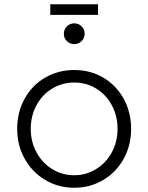

<svg xmlns="http://www.w3.org/2000/svg" viewBox="-20 -873 699 905"><path d="M61 -266Q61 -344 96 -407.5Q131 -471 192.5 -507Q254 -543 330 -543Q406 -543 467 -507Q528 -471 563 -407.5Q598 -344 598 -266Q598 -187 562.5 -123.5Q527 -60 465.5 -24Q404 12 330 12Q255 12 193.5 -24.5Q132 -61 96.5 -124.5Q61 -188 61 -266ZM330 -47Q386 -47 433 -76Q480 -105 507 -155Q534 -205 534 -266Q534 -327 507 -377Q480 -427 433.5 -455.5Q387 -484 330 -484Q273 -484 226 -455.5Q179 -427 152 -377Q125 -327 125 -266Q125 -205 152 -155Q179 -105 226 -76Q273 -47 330 -47ZM217 -853H442V-803H217ZM330 -763Q350 -763 364.5 -749Q379 -735 379 -714Q379 -693 364.5 -679Q350 -665 330 -665Q310 -665 295.5 -679Q281 -693 281 -714Q281 -735 295.5 -749Q310 -763 330 -763Z"/></svg>

Font: Evergrow Sans
Style: Light
Weight: 300
Foundry: 10Web
Version: Version 1.000